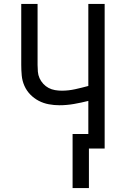

<svg xmlns="http://www.w3.org/2000/svg" viewBox="-20 -755 640 976"><path d="M349 201V-74H429V-242Q393 -233 356 -226.5Q319 -220 282 -220Q255 -220 228 -225Q201 -230 177 -242.5Q153 -255 134 -274.5Q115 -294 104 -319Q93 -344 90.5 -371Q88 -398 88 -425V-735H171V-425Q171 -408 172.5 -390.5Q174 -373 181 -357.5Q188 -342 200 -329Q212 -316 227 -308Q242 -300 259.5 -297Q277 -294 294 -294Q328 -294 362 -301.5Q396 -309 429 -318V-735H512V0H432V201Z"/></svg>

Font: Iosevka Fixed Extended
Style: Regular
Weight: 400
Width: 7
Monospace: yes
Designer: Belleve Invis
Foundry: Belleve Invis
Version: Version 24.1.1; ttfautohint (v1.8.4)